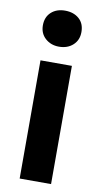

<svg xmlns="http://www.w3.org/2000/svg" viewBox="-85 -779 431 819"><g transform="rotate(10 130.0 -369.5)"><path d="M198 -512H62V0H198ZM46 -661Q46 -626 70 -604.5Q94 -583 129 -583Q166 -583 189.5 -604.5Q213 -626 213 -661Q213 -698 189.5 -718.5Q166 -739 129 -739Q92 -739 69 -718Q46 -697 46 -661Z"/></g></svg>

Font: Geom SemiBold
Style: Bold
Weight: 600
Version: Version 1.102